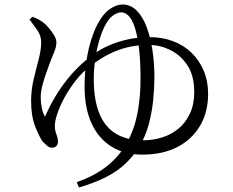

<svg xmlns="http://www.w3.org/2000/svg" viewBox="-20 -776 1040 858"><path d="M323 38Q406 9 461 -36Q516 -81 548.5 -140.5Q581 -200 594.5 -271Q608 -342 608 -424Q608 -509 600.5 -566Q593 -623 581 -657.5Q569 -692 553.5 -706.5Q538 -721 522 -721Q505 -721 484 -706Q463 -691 445 -653Q432 -626 421.5 -588Q411 -550 405 -507.5Q399 -465 399 -422Q399 -331 423.5 -270Q448 -209 497 -179Q546 -149 619 -149Q664 -149 705 -162Q746 -175 778 -201.5Q810 -228 829 -269Q848 -310 848 -365Q848 -438 817.5 -484Q787 -530 741 -552.5Q695 -575 647 -575Q576 -576 512.5 -553.5Q449 -531 388 -484Q350 -456 320 -418Q290 -380 269 -341.5Q248 -303 236.5 -269Q225 -235 225 -213Q225 -198 228.5 -186.5Q232 -175 235.5 -165Q239 -155 239 -143Q239 -131 232 -123.5Q225 -116 211 -116Q200 -116 190 -125Q180 -134 170 -144Q155 -166 137 -211.5Q119 -257 119 -325Q119 -373 130 -420Q141 -467 152.5 -510Q164 -553 164 -587Q164 -617 145.5 -643Q127 -669 112 -689L125 -701Q140 -696 153.5 -688.5Q167 -681 180 -670Q189 -662 201 -647.5Q213 -633 222.5 -617Q232 -601 232 -587Q232 -568 223.5 -546.5Q215 -525 208 -509Q197 -480 186.5 -450Q176 -420 169 -392.5Q162 -365 162 -341Q162 -317 167 -293Q172 -269 181 -255Q220 -343 274 -413Q328 -483 400 -535Q427 -555 465 -572Q503 -589 549.5 -599.5Q596 -610 649 -610Q706 -610 753.5 -592Q801 -574 836 -540Q871 -506 890.5 -459.5Q910 -413 910 -357Q910 -275 874 -214Q838 -153 772.5 -119Q707 -85 615 -85Q536 -85 478 -121Q420 -157 389 -225Q358 -293 358 -388Q358 -449 366 -502Q374 -555 387.5 -598Q401 -641 418 -672Q442 -716 471.5 -736Q501 -756 527 -756Q563 -756 590 -729.5Q617 -703 634.5 -657.5Q652 -612 661 -553.5Q670 -495 670 -430Q670 -384 664.5 -328.5Q659 -273 644 -218Q629 -163 599 -115Q572 -74 537 -41.5Q502 -9 452.5 16Q403 41 333 62Z"/></svg>

Font: Noto Serif HK ExtraLight
Style: Regular
Weight: 400
Version: Version 2.002-H1;hotconv 1.1.0;makeotfexe 2.6.0